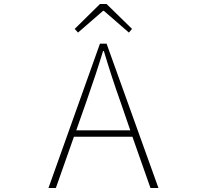

<svg xmlns="http://www.w3.org/2000/svg" viewBox="-20 -945 1040 965"><path d="M498 -890.6 372.1 -781.2 355.5 -799.8 482.4 -924.8H515.6L643.6 -799.8L627.9 -781.2L502 -890.6ZM363.3 -290H634.8L585 -434.6Q542 -554.7 502 -688.5H498Q462.9 -573.2 414.1 -434.6ZM736.3 0 645.5 -257.8H351.6L260.7 0H223.6L482.4 -725.6H515.6L776.4 0Z"/></svg>

Font: GenEi Gothic M ExtraLight
Style: Regular
Weight: 200
Designer: o_tamon (Modified); [Source Han Sans]
Ryoko NISHIZUKA  (kana & ideographs); Paul D. Hunt (Latin, Greek & Cyrillic); Wenl
Version: Version 1.1a;Original Version 1.004